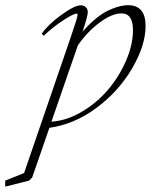

<svg xmlns="http://www.w3.org/2000/svg" viewBox="-136 -465 574 730"><path d="M-116.2 244.6V221.7L-44.4 192.9L132.3 -321.8Q159.2 -399.4 159.2 -409.7Q159.2 -413.1 154.3 -413.1Q148.9 -413.1 133.3 -405.3Q117.7 -397.5 88.9 -377.2Q60.1 -356.9 30.3 -329.1L22.5 -336.4Q45.9 -371.1 96.7 -408Q147.5 -444.8 170.9 -444.8Q183.1 -444.8 190.4 -437.5Q197.8 -430.2 197.8 -418.9Q197.8 -403.3 177.7 -344.2Q204.1 -375 231.2 -396.5Q258.3 -418 281 -427.7Q303.7 -437.5 320.1 -441.4Q336.4 -445.3 350.6 -445.3Q417.5 -445.3 417.5 -366.2Q417.5 -292.5 366.2 -204.8Q314.9 -117.2 230 -54.2Q147 7.3 51.8 21L-13.7 210L-25.4 221.7ZM325.7 -414.1Q290 -414.1 243.7 -379.9Q197.3 -345.7 160.2 -293L59.6 -2.4Q118.7 -6.3 176.5 -41Q234.4 -75.7 276.1 -125.5Q317.9 -175.3 343.8 -235.6Q369.6 -295.9 369.6 -350.1Q369.6 -414.1 325.7 -414.1Z"/></svg>

Font: Elstob ExtraLight
Style: Italic
Weight: 200
Italic angle: -20°
Designer: Peter S. Baker
Version: Version 1.015